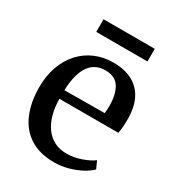

<svg xmlns="http://www.w3.org/2000/svg" viewBox="-176 -830 868 948"><g transform="rotate(30 257.5 -356.0)"><path d="M276 11Q192.5 11 137.2 -25Q82 -61 55 -125.5Q28 -190 28 -274Q28 -340.5 47.2 -393.5Q66.5 -446.5 101.2 -484.5Q136 -522.5 183.2 -542.5Q230.5 -562.5 286 -562.5Q379.5 -562.5 431.2 -511.8Q483 -461 485.5 -365.5Q485.5 -335 484 -312.8Q482.5 -290.5 479 -274H143Q143.5 -226.5 154.2 -186.8Q165 -147 185.8 -118Q206.5 -89 237 -73Q267.5 -57 308 -57Q349 -57 391 -71.8Q433 -86.5 455.5 -104.5L474.5 -62.5Q457 -44.5 425.8 -27.5Q394.5 -10.5 355.5 0.2Q316.5 11 276 11ZM143 -323 372 -324.5Q373.5 -334 374 -346.2Q374.5 -358.5 374.5 -368.5Q374.5 -431.5 350.8 -470.5Q327 -509.5 270 -509.5Q243.5 -509.5 221 -499.5Q198.5 -489.5 181.8 -467.5Q165 -445.5 155 -410Q145 -374.5 143 -323ZM427.5 -723V-651H135.5V-723Z"/></g></svg>

Font: Merriweather 36pt Medium
Style: Regular
Weight: 500
Version: Version 2.100